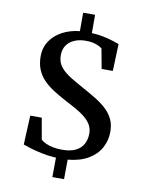

<svg xmlns="http://www.w3.org/2000/svg" viewBox="-104 -933 868 1133"><g transform="rotate(10 330.0 -366.5)"><path d="M290 126.5 291 10Q244.5 7.5 204 -1.2Q163.5 -10 133.8 -19.2Q104 -28.5 90.5 -33.5L98.5 -208H167.5L190 -80Q202.5 -69 221.2 -60.5Q240 -52 264.5 -47.2Q289 -42.5 318.5 -42.5Q365.5 -42.5 396.8 -57Q428 -71.5 444 -99Q460 -126.5 460 -165Q460 -194.5 446 -217.8Q432 -241 407.2 -260.8Q382.5 -280.5 349.8 -298.5Q317 -316.5 280 -336Q241.5 -356.5 208.5 -378Q175.5 -399.5 150.5 -425.8Q125.5 -452 111.8 -485.8Q98 -519.5 98 -565Q98 -615 123.5 -654.2Q149 -693.5 194.8 -718.5Q240.5 -743.5 300.5 -750V-860.5H372V-751Q410.5 -749 443.5 -742Q476.5 -735 501.2 -727Q526 -719 538.5 -714.5L532.5 -552.5H465.5L443.5 -671.5Q429 -683.5 403.5 -692Q378 -700.5 343 -700Q306 -700 276.8 -687.2Q247.5 -674.5 230.8 -650.2Q214 -626 214 -590Q214 -549 237.2 -520.2Q260.5 -491.5 297.8 -469Q335 -446.5 376 -424Q419 -400.5 456 -378Q493 -355.5 520.8 -330Q548.5 -304.5 564.5 -272.2Q580.5 -240 580.5 -196Q580.5 -143.5 556.2 -99.2Q532 -55 483.2 -26.2Q434.5 2.5 361 9.5L360 126.5Z"/></g></svg>

Font: Merriweather 36pt SemiBold
Style: Regular
Weight: 600
Version: Version 2.100